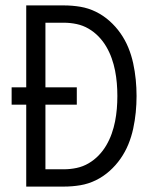

<svg xmlns="http://www.w3.org/2000/svg" viewBox="-20 -690 590 710"><path d="M77 0V-303H23V-367H77V-670H216Q247 -670 277 -665Q307 -660 334.5 -646.5Q362 -633 385 -612.5Q408 -592 425.5 -567Q443 -542 454.5 -514Q466 -486 472.5 -456Q479 -426 482 -395.5Q485 -365 485 -335Q485 -305 482 -274.5Q479 -244 472.5 -214Q466 -184 454.5 -156Q443 -128 425.5 -103Q408 -78 385 -57.5Q362 -37 334.5 -23.5Q307 -10 277 -5Q247 0 216 0ZM148 -64H216Q240 -64 263.5 -69Q287 -74 307.5 -86Q328 -98 344.5 -115Q361 -132 373 -152.5Q385 -173 393 -195.5Q401 -218 405.5 -241Q410 -264 412 -287.5Q414 -311 414 -335Q414 -359 412 -382.5Q410 -406 405.5 -429Q401 -452 393 -474.5Q385 -497 373 -517.5Q361 -538 344.5 -555Q328 -572 307.5 -584Q287 -596 263.5 -601Q240 -606 216 -606H148V-367H264V-303H148Z"/></svg>

Font: Lode
Style: Regular
Weight: 400
Monospace: yes
Designer: Belleve Invis
Foundry: Belleve Invis
Version: Version 29.2.0; ttfautohint (v1.8.3)